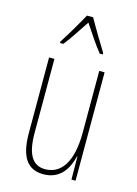

<svg xmlns="http://www.w3.org/2000/svg" viewBox="-118 -827 645 902"><g transform="rotate(15 205.0 -376.5)"><path d="M220 -763H190C166 -719 122 -644 101 -613V-606H117C144 -639 180 -696 205 -733C232 -693 266 -640 294 -606H309V-613C297 -632 246 -716 220 -763ZM339 -527H313V-228C313 -82 263 -15 186 -15C127 -15 95 -60 95 -167V-527H69V-159C69 -45 106 10 184 10C269 10 302 -54 316 -112H318L319 0H339Z"/></g></svg>

Font: Noto Sans Bengali ExtraCondensed Thin
Style: Regular
Weight: 100
Width: 2
Designer: Joana Ranito - Universal Thirst; Jelle Bosma - Monotype Design Team
Foundry: Universal Thirst ehf.
Version: Version 3.000